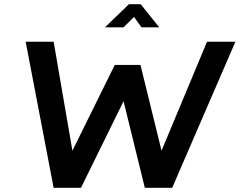

<svg xmlns="http://www.w3.org/2000/svg" viewBox="-20 -900 1148 920"><path d="M1108 -700 805 0H674L572 -415L368 0H237L103 -700H237L327 -178L530 -589H653L754 -178L972 -700ZM483 -769 598 -880H654L743 -769H658L622 -819L572 -769Z"/></svg>

Font: Kulim Park
Style: Bold Italic
Weight: 700
Italic angle: -8°
Designer: Noponies / Dale Sattler
Foundry: Noponies
Version: Version 1.000; ttfautohint (v1.8.3)